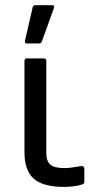

<svg xmlns="http://www.w3.org/2000/svg" viewBox="-20 -715 368 747"><path d="M84 -545.9Q75.2 -545.9 77.1 -556.2L106.9 -686Q108.4 -694.8 118.2 -694.8H183.1Q192.9 -694.8 189.9 -684.1L143.1 -554.2Q140.1 -545.9 131.8 -545.9ZM229 12.2Q147.5 12.2 111.3 -19.8Q75.2 -51.8 75.2 -123V-478Q75.2 -487.8 85 -487.8H149.9Q160.2 -487.8 160.2 -478V-119.1Q160.2 -87.4 176.3 -74.2Q192.4 -61 231 -61Q252 -61 295.9 -68.8Q301.3 -69.8 304.7 -66.9Q308.1 -64 308.1 -59.1V-6.8Q308.1 0 298.8 2.9Q268.6 12.2 229 12.2Z"/></svg>

Font: Sofia Sans
Style: Regular
Weight: 400
Designer: Botio Nikoltchev, Ani Petrova
Foundry: lettersoup
Version: Version 4.100